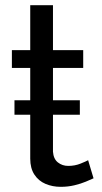

<svg xmlns="http://www.w3.org/2000/svg" viewBox="-20 -716 393 743"><path d="M36 -272V-328H289V-272ZM342 -26Q331 -21 312 -13Q293 -5 268 1Q243 7 215 7Q183 7 156 -4.5Q129 -16 113 -40.5Q97 -65 97 -102V-453H26V-522H97V-696H185V-522H302V-453H185V-129Q187 -101 204 -87.5Q221 -74 244 -74Q270 -74 292 -83Q314 -92 321 -96Z"/></svg>

Font: YasnoRaleway Medium
Style: Regular
Weight: 500
Designer: Matt McInerney, Pablo Impallari, Rodrigo Fuenzalida
Foundry: Matt McInerney, Pablo Impallari, Rodrigo Fuenzalida
Version: Version 4.026